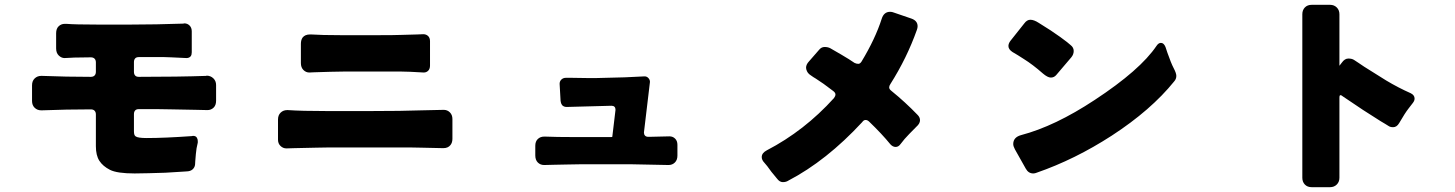

<svg xmlns="http://www.w3.org/2000/svg" viewBox="-20 -771 6040 797"><path d="M269 -531 248 -530Q235 -530 224 -540.5Q213 -551 213 -570V-633Q213 -652 223.5 -662Q234 -672 249 -672Q252 -672 256 -672Q292 -669 381 -669H526Q625 -669 742 -673Q743 -674 745 -674Q758 -674 767 -665Q776 -656 776 -641V-554Q776 -544 772 -538Q766 -530 754 -530L691 -533Q678 -534 662 -534H556Q546 -534 541 -528.5Q536 -523 536 -513V-473Q536 -463 541 -457.5Q546 -452 556 -452Q720 -452 837 -456V-457Q854 -457 865.5 -446Q877 -435 877 -418V-353Q877 -334 866.5 -324Q856 -314 841 -314L799 -315L694 -317Q666 -318 632 -318H556Q546 -318 541 -312.5Q536 -307 536 -297V-226Q536 -209 543 -205Q552 -198 589 -198Q663 -198 776 -206Q778 -207 781 -207Q792 -207 796.5 -200.5Q801 -194 801 -186Q801 -181 801 -179Q795 -156 793 -131.5Q791 -107 790.5 -101.5Q790 -96 790 -92Q790 -80 782.5 -71Q775 -62 761 -60Q754 -59 747 -59L666 -54L597 -52L539 -51Q466 -51 436.5 -66Q407 -81 392.5 -103.5Q378 -126 378 -164V-296Q378 -306 372.5 -311.5Q367 -317 357 -317Q257 -317 154 -313Q153 -313 151 -313Q135 -313 124 -323.5Q113 -334 113 -352V-417Q113 -435 124 -445.5Q135 -456 151 -456Q153 -456 154 -456Q257 -452 357 -452Q367 -452 372.5 -457.5Q378 -463 378 -473V-512Q378 -522 372.5 -527.5Q367 -533 357 -533L288 -532Q277 -531 269 -531Z M1285 -471 1264 -470Q1250 -470 1239.5 -480.5Q1229 -491 1229 -509V-589Q1229 -605 1236 -615Q1246 -628 1267 -628Q1269 -628 1271 -628Q1316 -625 1393 -625H1556Q1619 -625 1641 -626H1642Q1689 -627 1712.5 -628Q1736 -629 1737 -629Q1749 -629 1757 -621.5Q1765 -614 1765 -600V-499Q1765 -485 1757.5 -477.5Q1750 -470 1739 -470L1683 -473Q1666 -473 1645 -474H1408Q1378 -473 1352 -473L1286 -471ZM1415 -159Q1319 -159 1293 -158L1202 -156L1169 -155Q1155 -155 1144.5 -165Q1134 -175 1134 -191V-275Q1134 -293 1145 -303.5Q1156 -314 1172 -314Q1174 -314 1175 -314Q1232 -310 1338 -310H1517Q1649 -310 1731 -313L1822 -315Q1837 -315 1847.5 -304.5Q1858 -294 1858 -277V-195Q1858 -179 1850 -169Q1840 -156 1820 -156Q1750 -158 1729.5 -158Q1709 -158 1677 -159Z M2535 -315Q2535 -332 2518 -332L2332 -327Q2320 -327 2313 -335Q2308 -342 2307 -352Q2303 -422 2303 -423Q2303 -434 2310.5 -441Q2318 -448 2329 -448Q2330 -448 2332 -448H2352L2418 -447H2456Q2457 -447 2573 -450L2656 -454Q2665 -454 2671.5 -447Q2678 -440 2678 -431Q2678 -429 2665.5 -326Q2653 -223 2653 -221Q2653 -213 2657.5 -208Q2662 -203 2672 -203Q2673 -203 2674 -203L2759 -205Q2773 -205 2782.5 -195.5Q2792 -186 2792 -170V-125Q2792 -107 2781.5 -96.5Q2771 -86 2755 -86L2606 -89H2384Q2353 -88 2327 -88Q2301 -88 2278 -87L2239 -86Q2223 -86 2212.5 -96.5Q2202 -107 2202 -126V-166Q2202 -184 2212.5 -194Q2223 -204 2239 -204Q2241 -204 2243 -204Q2288 -202 2367 -202H2517Q2520 -202 2521 -202.5Q2522 -203 2522 -206Q2535 -313 2535 -315Z M3719 -174Q3710 -161 3698 -161Q3686 -161 3676 -172Q3641 -215 3588 -266Q3581 -273 3573 -273Q3565 -273 3559 -264Q3411 -104 3252 -21Q3243 -15 3229.5 -15Q3216 -15 3205 -30L3182 -58Q3163 -85 3152.5 -96Q3142 -107 3142 -119Q3142 -136 3163 -147Q3319 -228 3442 -364Q3448 -372 3448 -379Q3448 -386 3439 -393Q3395 -427 3366 -445Q3357 -450 3346 -458Q3331 -467 3327 -483Q3326 -486 3326 -490Q3326 -503 3338 -516L3379 -563Q3389 -576 3403 -576Q3417 -576 3427 -570.5Q3437 -565 3472 -544.5Q3507 -524 3527 -510Q3535 -506 3543 -506Q3550 -506 3556 -515Q3613 -609 3640 -693Q3649 -722 3675 -722Q3683 -722 3690 -719L3763 -694Q3789 -685 3789 -662Q3789 -655 3786 -647Q3745 -531 3676 -422Q3671 -415 3671 -408Q3671 -401 3680 -394Q3738 -347 3789 -294Q3799 -284 3799 -272Q3799 -258 3784 -245Q3749 -210 3735 -194Z M4364 -459Q4355 -449 4342 -449Q4329 -449 4309 -466Q4267 -503 4230 -526Q4204 -543 4183 -555Q4166 -566 4166 -580Q4166 -590 4174 -601L4232 -674Q4243 -689 4257 -689Q4272 -689 4292 -676Q4346 -643 4381 -617.5Q4416 -592 4424 -584Q4437 -574 4437 -559.5Q4437 -545 4427 -533ZM4193 -151Q4186 -164 4186 -173Q4186 -201 4218 -210Q4359 -247 4524 -356Q4713 -480 4781 -581Q4789 -593 4799 -593Q4811 -593 4818 -576L4826 -552Q4841 -509 4852 -488Q4863 -467 4863 -456Q4863 -443 4854 -433Q4758 -314 4595 -208Q4442 -109 4283 -54Q4276 -51 4269 -51Q4249 -51 4238 -71Z M5386 -33V-712Q5386 -729 5396.5 -740Q5407 -751 5425 -751H5501Q5518 -751 5529 -740Q5540 -729 5540 -712V-505Q5540 -501 5540 -498Q5541 -499 5550 -511Q5562 -528 5577 -528Q5592 -528 5601 -522Q5610 -516 5618.5 -510.5Q5627 -505 5643 -494Q5687 -466 5734 -437Q5784 -407 5836 -384Q5852 -376 5852 -362Q5852 -353 5845 -344Q5840 -337 5826.5 -320Q5813 -303 5788 -260Q5778 -243 5763 -243Q5751 -243 5744 -248Q5737 -253 5729.5 -257Q5722 -261 5711 -268Q5643 -310 5554 -371Q5548 -376 5545 -376Q5542 -376 5541 -373.5Q5540 -371 5540 -364V-33Q5540 -16 5529 -5Q5518 6 5501 6H5425Q5407 6 5396.5 -5Q5386 -16 5386 -33Z"/></svg>

Font: Tsunagi Gothic Black
Style: Regular
Weight: 900
Designer: Yoshimichi Ohira
Foundry: Positype
Version: Version 1.001